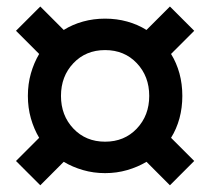

<svg xmlns="http://www.w3.org/2000/svg" viewBox="-20 -623 607 580"><path d="M101.7 -63.3 28.3 -136.7 98.3 -206.7Q82.5 -233.3 73.3 -265.4Q64.2 -297.5 64.2 -333.3Q64.2 -369.2 73.3 -401.2Q82.5 -433.3 98.3 -460L28.3 -530L101.7 -603.3L172.5 -532.5Q199.2 -549.2 230.8 -557.9Q262.5 -566.7 297.5 -566.7Q332.5 -566.7 364.2 -557.9Q395.8 -549.2 422.5 -532.5L493.3 -603.3L566.7 -530L496.7 -460Q513.3 -433.3 522.1 -401.2Q530.8 -369.2 530.8 -333.3Q530.8 -297.5 522.1 -265.4Q513.3 -233.3 496.7 -206.7L566.7 -136.7L493.3 -63.3L422.5 -134.2Q395.8 -118.3 364.2 -109.2Q332.5 -100 297.5 -100Q262.5 -100 230.8 -109.2Q199.2 -118.3 172.5 -134.2ZM297.5 -195Q355.8 -195 393.3 -234.6Q430.8 -274.2 430.8 -333.3Q430.8 -392.5 393.3 -432.1Q355.8 -471.7 297.5 -471.7Q239.2 -471.7 201.7 -432.1Q164.2 -392.5 164.2 -333.3Q164.2 -274.2 201.7 -234.6Q239.2 -195 297.5 -195Z"/></svg>

Font: Familjen Grotesk GF
Style: Bold Italic
Weight: 700
Designer: Anders Wikstroem, Jonas Baeckman, Matilda Gysing, Kristian Moeller
Foundry: Familjen STHML AB
Version: Version 2.000; Beta; Release 4; Build 6